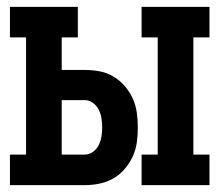

<svg xmlns="http://www.w3.org/2000/svg" viewBox="-20 -540 640 560"><path d="M393 0V-89H440V-431H393V-520H591V-431H544V-89H591V0ZM9 0V-89H56V-431H9V-520H207V-431H160V-336H227Q249 -336 270.5 -332Q292 -328 310.5 -317Q329 -306 343.5 -289.5Q358 -273 367 -253Q376 -233 379 -211.5Q382 -190 382 -168Q382 -146 379 -124.5Q376 -103 367 -83.5Q358 -64 343.5 -47Q329 -30 310.5 -19.5Q292 -9 270.5 -4.5Q249 0 227 0ZM227 -89Q240 -89 251 -97Q262 -105 268 -117Q274 -129 276 -142Q278 -155 278 -168Q278 -181 276 -194.5Q274 -208 268 -220Q262 -232 251 -240Q240 -248 227 -248H160V-89Z"/></svg>

Font: Iosevka HT Extended
Style: Bold
Weight: 700
Width: 7
Monospace: yes
Designer: Belleve Invis
Foundry: Belleve Invis
Version: Version 32.3.0; ttfautohint (v1.8.4)